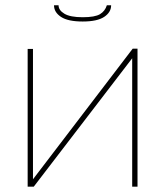

<svg xmlns="http://www.w3.org/2000/svg" viewBox="-20 -702 621 722"><path d="M291 -621.1Q235.8 -621.1 209.5 -638.4Q183.1 -655.8 183.1 -682.1H200.2Q200.2 -663.6 222.2 -650.4Q244.1 -637.2 291 -637.2Q336.9 -637.2 356 -648.7Q375 -660.2 381.8 -682.1H397.9Q397.9 -655.8 371.6 -638.4Q345.2 -621.1 291 -621.1ZM84 0V-518.1H104V-27.8L479 -519H497.1V0H477.1V-482.9L106.9 0Z"/></svg>

Font: Rawline Thin
Style: Regular
Weight: 250
Designer: Matt McInerney, Pablo Impallari, Rodrigo Fuenzalida
Foundry: Matt McInerney, Pablo Impallari, Rodrigo Fuenzalida
Version: Version 4.020;PS 004.020;hotconv 1.0.88;makeotf.lib2.5.64775